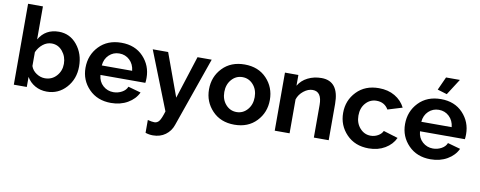

<svg xmlns="http://www.w3.org/2000/svg" viewBox="-75 -1103 4266 1706"><g transform="rotate(10 2058.0 -250.5)"><path d="M178 -91V0H61V-730H195V-432Q254 -533 375 -533Q475 -533 539.5 -453.5Q604 -374 604 -260Q604 -146 533.5 -68Q463 10 359 10Q300 10 252.5 -17Q205 -44 178 -91ZM467 -259Q467 -324 428 -371.5Q389 -419 330 -419Q287 -419 251 -390.5Q215 -362 195 -317V-192Q208 -153 245 -128.5Q282 -104 322 -104Q385 -104 426 -149.5Q467 -195 467 -259Z M938 10Q815 10 738.5 -68.5Q662 -147 662 -259Q662 -374 738 -453.5Q814 -533 939 -533Q1063 -533 1137.5 -454Q1212 -375 1212 -264Q1212 -236 1209 -219H804Q809 -159 849 -123.5Q889 -88 943 -88Q984 -88 1019.5 -107.5Q1055 -127 1067 -159L1182 -127Q1153 -65 1088 -27.5Q1023 10 938 10ZM801 -304H1075Q1069 -363 1030.5 -399.5Q992 -436 937 -436Q883 -436 844.5 -399.5Q806 -363 801 -304Z M1288 102Q1326 112 1348 112Q1375 112 1392 89Q1409 66 1429 0L1222 -524H1361L1502 -137L1626 -524H1754L1534 104Q1515 160 1468 194.5Q1421 229 1355 229Q1321 229 1288 218Z M1776 -261Q1776 -375 1851.5 -454Q1927 -533 2051 -533Q2175 -533 2250 -454Q2325 -375 2325 -261Q2325 -148 2250 -69Q2175 10 2051 10Q1927 10 1851.5 -69.5Q1776 -149 1776 -261ZM1953.5 -148.5Q1993 -104 2051 -104Q2109 -104 2148.5 -149Q2188 -194 2188 -262Q2188 -330 2148.5 -374.5Q2109 -419 2051 -419Q1993 -419 1953.5 -374Q1914 -329 1914 -261Q1914 -193 1953.5 -148.5Z M2902 0H2768V-294Q2768 -415 2685 -415Q2644 -415 2604 -383.5Q2564 -352 2549 -306V0H2415V-524H2536V-427Q2565 -477 2620.5 -505Q2676 -533 2744 -533Q2902 -533 2902 -327Z M3263 10Q3139 10 3062.5 -69.5Q2986 -149 2986 -262Q2986 -375 3062 -454Q3138 -533 3262 -533Q3345 -533 3406.5 -497Q3468 -461 3499 -399L3368 -359Q3333 -419 3261 -419Q3203 -419 3163.5 -375Q3124 -331 3124 -262Q3124 -194 3164 -149Q3204 -104 3261 -104Q3297 -104 3327.5 -121.5Q3358 -139 3370 -166L3501 -126Q3473 -65 3410 -27.5Q3347 10 3263 10Z M3864 -585 3778 -611 3832 -730H3957ZM3821 10Q3698 10 3621.5 -68.5Q3545 -147 3545 -259Q3545 -374 3621 -453.5Q3697 -533 3822 -533Q3946 -533 4020.5 -454Q4095 -375 4095 -264Q4095 -236 4092 -219H3687Q3692 -159 3732 -123.5Q3772 -88 3826 -88Q3867 -88 3902.5 -107.5Q3938 -127 3950 -159L4065 -127Q4036 -65 3971 -27.5Q3906 10 3821 10ZM3684 -304H3958Q3952 -363 3913.5 -399.5Q3875 -436 3820 -436Q3766 -436 3727.5 -399.5Q3689 -363 3684 -304Z"/></g></svg>

Font: Raleway-v4020
Style: Bold
Weight: 700
Designer: Matt McInerney, Pablo Impallari, Rodrigo Fuenzalida
Foundry: Matt McInerney, Pablo Impallari, Rodrigo Fuenzalida
Version: Version 4.020;PS 004.020;hotconv 1.0.88;makeotf.lib2.5.64775